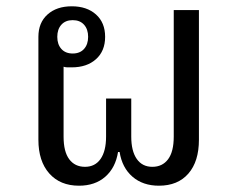

<svg xmlns="http://www.w3.org/2000/svg" viewBox="-20 -578 754 610"><path d="M231 12Q171 12 136.5 -27Q102 -66 102 -134V-461Q102 -506 131 -532Q160 -558 208 -558Q256 -558 285 -532Q314 -506 314 -461Q314 -416 285 -390Q256 -364 208 -364Q201 -364 194.5 -364Q188 -364 182 -366V-144Q182 -96 200 -72Q218 -48 250 -48Q282 -48 299.5 -73Q317 -98 317 -144V-265H397V-144Q397 -98 414.5 -73Q432 -48 464 -48Q496 -48 514 -72Q532 -96 532 -144V-546H612V-134Q612 -65 578.5 -26.5Q545 12 485 12Q434 12 401 -16.5Q368 -45 360 -95H355Q347 -45 314.5 -16.5Q282 12 231 12ZM211 -408Q234 -408 247 -422.5Q260 -437 260 -461Q260 -485 247 -499.5Q234 -514 211 -514Q188 -514 175 -499.5Q162 -485 162 -461Q162 -437 175 -422.5Q188 -408 211 -408Z"/></svg>

Font: IBM Plex Sans Thai Looped
Style: Regular
Weight: 400
Designer: Mike Abbink, Paul van der Laan, Pieter van Rosmalen, Ben Mitchell, Mark Frömberg
Foundry: Bold Monday
Version: Version 1.1